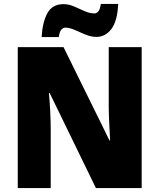

<svg xmlns="http://www.w3.org/2000/svg" viewBox="-20 -1004 809 973"><path d="M698 -51H466L232 -532H228Q232 -489 234.5 -438.5Q237 -388 237 -351V-51H70V-765H302L535 -292H538Q536 -334 533.5 -382Q531 -430 531 -465V-765H698ZM191 -816Q195 -891 220 -937Q245 -983 302 -983Q328 -983 355 -971.5Q382 -960 408 -948Q434 -936 459 -936Q469 -936 478 -946Q487 -956 491 -984H579Q575 -897 544.5 -857Q514 -817 469 -817Q441 -817 412.5 -829Q384 -841 358 -852.5Q332 -864 310 -864Q302 -864 292 -855Q282 -846 278 -816Z"/></svg>

Font: Noto Sans Tamil UI SemiCondensed Black
Style: Regular
Weight: 900
Width: 4
Designer: Jelle Bosma - Monotype Design Team
Foundry: Monotype Imaging Inc.
Version: Version 2.004; ttfautohint (v1.8.4.7-5d5b)